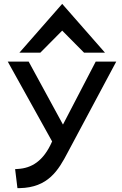

<svg xmlns="http://www.w3.org/2000/svg" viewBox="-20 -769 628 991"><path d="M188 -497 301 -611 414 -497H522L301 -749L80 -497ZM58 104 70 202H82C228 199 281 111 330 17L580 -451H474L305 -126L128 -451H20L249 -39C204 64 142 99 72 103Z"/></svg>

Font: Charger
Style: ExBd
Weight: 400
Designer: Jasper
Foundry: Cannot Into Space Fonts
Version: Version 0.99